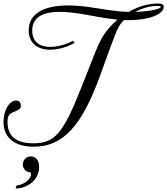

<svg xmlns="http://www.w3.org/2000/svg" viewBox="-20 -817 953 1094"><path d="M557.6 -595.2C539.1 -562 527.3 -532.7 440.9 -312.5C338.4 -51.3 288.6 -0.5 168.5 -0.5C71.3 -0.5 22.9 -42 22.9 -121.6C22.9 -154.8 31.7 -167.5 50.8 -175.8C88.9 -191.9 98.6 -196.3 98.6 -214.8C98.6 -233.9 88.4 -244.1 71.8 -244.1C33.2 -244.1 0 -188.5 0 -122.6C0 -32.2 62.5 19 172.4 19C339.8 19 446.8 -100.6 550.3 -386.2C630.9 -609.4 645.5 -648.9 663.1 -674.8C669.4 -684.6 677.2 -693.4 686 -702.6C695.3 -702.1 704.1 -702.1 713.4 -702.1C827.1 -702.1 912.6 -734.9 912.6 -778.3C912.6 -792.5 904.3 -796.9 876.5 -796.9C822.3 -796.9 765.1 -778.8 712.9 -749C592.3 -752.9 485.4 -786.1 368.7 -786.1C223.6 -786.1 143.6 -735.4 143.6 -644C143.6 -575.2 189.5 -533.7 265.1 -533.7C310.1 -533.7 362.8 -548.3 405.3 -572.8L395.5 -584.5C358.9 -564 308.1 -549.8 266.1 -549.8C205.1 -549.8 163.6 -579.6 163.6 -643.1C163.6 -706.5 205.6 -749.5 320.8 -749.5C423.3 -749.5 534.7 -715.8 649.4 -705.1C612.3 -673.8 580.1 -636.2 557.6 -595.2ZM874 -783.2C889.2 -783.2 896 -781.2 896 -777.3C896 -764.6 824.7 -751.5 750.5 -749C789.6 -770 833.5 -783.2 874 -783.2ZM68.8 256.8C135.7 256.8 203.1 208.5 203.1 134.3C203.1 88.9 176.8 74.2 154.8 74.2C126 74.2 109.9 99.1 109.9 121.1C109.9 146.5 130.9 164.6 153.3 164.6C155.8 168 156.7 172.4 156.7 176.3C156.7 202.6 116.7 236.8 74.7 239.7Z"/></svg>

Font: Petit Formal Script
Style: Regular
Weight: 400
Designer: Pablo Impallari, Brenda Gallo, Rodrigo Fuenzalida
Foundry: Pablo Impallari, Brenda Gallo, Rodrigo Fuenzalida
Version: Version 1.001